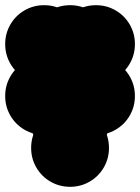

<svg xmlns="http://www.w3.org/2000/svg" viewBox="-70 -620 540 740"><path d="M-50 -450Q-50 -491 -30 -525.5Q-10 -560 24.5 -580Q59 -600 100 -600Q141 -600 175.5 -580Q210 -560 230 -525.5Q250 -491 250 -450Q250 -409 230 -374.5Q210 -340 175.5 -320Q141 -300 100 -300Q59 -300 24.5 -320Q-10 -340 -30 -374.5Q-50 -409 -50 -450ZM150 -450Q150 -491 170 -525.5Q190 -560 224.5 -580Q259 -600 300 -600Q341 -600 375.5 -580Q410 -560 430 -525.5Q450 -491 450 -450Q450 -409 430 -374.5Q410 -340 375.5 -320Q341 -300 300 -300Q259 -300 224.5 -320Q190 -340 170 -374.5Q150 -409 150 -450ZM50 -450Q50 -491 70 -525.5Q90 -560 124.5 -580Q159 -600 200 -600Q241 -600 275.5 -580Q310 -560 330 -525.5Q350 -491 350 -450Q350 -409 330 -374.5Q310 -340 275.5 -320Q241 -300 200 -300Q159 -300 124.5 -320Q90 -340 70 -374.5Q50 -409 50 -450ZM50 -350Q50 -391 70 -425.5Q90 -460 124.5 -480Q159 -500 200 -500Q241 -500 275.5 -480Q310 -460 330 -425.5Q350 -391 350 -350Q350 -309 330 -274.5Q310 -240 275.5 -220Q241 -200 200 -200Q159 -200 124.5 -220Q90 -240 70 -274.5Q50 -309 50 -350ZM50 -250Q50 -291 70 -325.5Q90 -360 124.5 -380Q159 -400 200 -400Q241 -400 275.5 -380Q310 -360 330 -325.5Q350 -291 350 -250Q350 -209 330 -174.5Q310 -140 275.5 -120Q241 -100 200 -100Q159 -100 124.5 -120Q90 -140 70 -174.5Q50 -209 50 -250ZM50 -150Q50 -191 70 -225.5Q90 -260 124.5 -280Q159 -300 200 -300Q241 -300 275.5 -280Q310 -260 330 -225.5Q350 -191 350 -150Q350 -109 330 -74.5Q310 -40 275.5 -20Q241 0 200 0Q159 0 124.5 -20Q90 -40 70 -74.5Q50 -109 50 -150ZM50 -50Q50 -91 70 -125.5Q90 -160 124.5 -180Q159 -200 200 -200Q241 -200 275.5 -180Q310 -160 330 -125.5Q350 -91 350 -50Q350 -9 330 25.5Q310 60 275.5 80Q241 100 200 100Q159 100 124.5 80Q90 60 70 25.5Q50 -9 50 -50ZM50 -250Q50 -291 70 -325.5Q90 -360 124.5 -380Q159 -400 200 -400Q241 -400 275.5 -380Q310 -360 330 -325.5Q350 -291 350 -250Q350 -209 330 -174.5Q310 -140 275.5 -120Q241 -100 200 -100Q159 -100 124.5 -120Q90 -140 70 -174.5Q50 -209 50 -250ZM-50 -250Q-50 -291 -30 -325.5Q-10 -360 24.5 -380Q59 -400 100 -400Q141 -400 175.5 -380Q210 -360 230 -325.5Q250 -291 250 -250Q250 -209 230 -174.5Q210 -140 175.5 -120Q141 -100 100 -100Q59 -100 24.5 -120Q-10 -140 -30 -174.5Q-50 -209 -50 -250ZM150 -250Q150 -291 170 -325.5Q190 -360 224.5 -380Q259 -400 300 -400Q341 -400 375.5 -380Q410 -360 430 -325.5Q450 -291 450 -250Q450 -209 430 -174.5Q410 -140 375.5 -120Q341 -100 300 -100Q259 -100 224.5 -120Q190 -140 170 -174.5Q150 -209 150 -250Z"/></svg>

Font: TINY 5x3
Style: Regular
Weight: 400
Designer: Jack Halten Fahnestock
Foundry: Velvetyne Type Foundry
Version: Version 1.002